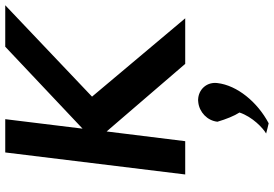

<svg xmlns="http://www.w3.org/2000/svg" viewBox="-180 -564 1069 750"><g transform="rotate(-90 355.0 -188.5)"><path d="M406 126C411 87 385 56 349 51C343 50 337 50 331 51C293 55 259 86 255 126C265 160 278 192 291 212C274 263 230 304 209 316C223 320 236 323 249 326C332 282 397 203 406 126ZM659 0 353 -364 710 -703H548L228 -401L265 -703H135L49 0H179L217 -307L481 0Z"/></g></svg>

Font: Bluebird
Style: Obl
Weight: 400
Designer: Jasper
Foundry: Cannot Into Space Fonts
Version: Version 0.98